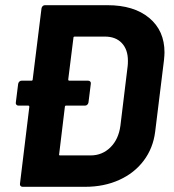

<svg xmlns="http://www.w3.org/2000/svg" viewBox="-20 -720 669 740"><path d="M614 -518Q614 -508 612 -488L578 -212Q570 -149 534 -101Q498 -53 439.5 -26.5Q381 0 308 0H67Q62 0 59 -3.5Q56 -7 57 -12L93 -308Q93 -313 89 -313H51Q46 -313 43 -316.5Q40 -320 41 -325L50 -397Q51 -402 54.5 -405.5Q58 -409 63 -409H101Q106 -409 106 -414L140 -688Q141 -693 144.5 -696.5Q148 -700 153 -700H394Q496 -700 555 -651Q614 -602 614 -518ZM472 -465Q473 -472 473 -486Q473 -529 449.5 -554Q426 -579 384 -579H268Q263 -579 263 -574L243 -414Q243 -409 247 -409H320Q325 -409 328 -405.5Q331 -402 330 -397L321 -325Q320 -320 316.5 -316.5Q313 -313 308 -313H235Q230 -313 230 -308L208 -126Q206 -121 212 -121H329Q374 -121 405.5 -152Q437 -183 444 -235Z"/></svg>

Font: Barlow
Style: Bold Italic
Weight: 700
Italic angle: -7°
Designer: Jeremy Tribby
Foundry: Tribby Type
Version: Version 1.422